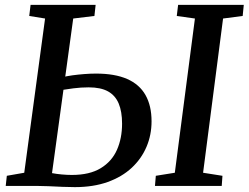

<svg xmlns="http://www.w3.org/2000/svg" viewBox="-20 -763 1020 788"><path d="M287 5Q265.5 5 236.5 3.8Q207.5 2.5 179 1.2Q150.5 0 129 0H3.5L8 -41.5L79.5 -54L165 -687L100 -697.5L105.5 -743H372.5L367.5 -697.5L280.5 -687L193.5 -52.5Q211.5 -49 233.5 -47Q255.5 -45 275 -45Q348 -45 393.5 -72.8Q439 -100.5 460 -148Q481 -195.5 481 -255.5Q481 -305 467.2 -338Q453.5 -371 423.5 -387.8Q393.5 -404.5 344 -404.5Q312.5 -404.5 281.5 -400.5Q250.5 -396.5 229.5 -393L236 -446Q253 -450.5 276.5 -453.8Q300 -457 325.5 -459Q351 -461 374 -461Q451.5 -461 502 -438.8Q552.5 -416.5 577.2 -372.8Q602 -329 602 -265Q602 -209 581.2 -160.2Q560.5 -111.5 520.5 -74.2Q480.5 -37 421.8 -16Q363 5 287 5ZM616 0 619.5 -41.5 697.5 -54 780 -687 705.5 -697.5 711 -743H980.5L976 -697.5L895.5 -687L813.5 -54L893 -41.5L890 0Z"/></svg>

Font: Merriweather Medium
Style: Italic
Weight: 500
Italic angle: -7.8°
Version: Version 2.101